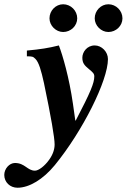

<svg xmlns="http://www.w3.org/2000/svg" viewBox="-114 -675 594 900"><path d="M239 -110 228 -188C210 -313 180 -415 162 -462C114 -450 77 -444 12 -438V-411C37 -411 41 -410 52 -399C68 -383 79 -345 92 -286C126 -124 142 -29 142 2C142 25 134 49 117 73C96 103 67 125 50 125C14 125 3 89 -44 89C-70 89 -94 116 -94 145C-94 179 -67 205 -32 205C23 205 88 166 143 99C273 -60 392 -297 392 -398C392 -432 363 -462 330 -462C293 -462 272 -430 272 -405C272 -380 281 -369 303 -351C321 -336 328 -330 328 -317C328 -286 311 -244 241 -110ZM460 -589C460 -625 430 -655 394 -655C359 -655 330 -625 330 -589C330 -555 360 -525 394 -525C430 -525 460 -554 460 -589ZM248 -589C248 -625 218 -655 182 -655C147 -655 118 -625 118 -589C118 -555 148 -525 182 -525C218 -525 248 -554 248 -589Z"/></svg>

Font: STIXGeneral
Style: Bold Italic
Weight: 700
Italic angle: -16.33°
Designer: MicroPress Inc., with final additions and corrections provided by Coen Hoffman, Elsevier (retired)
Version: Version 1.1.0